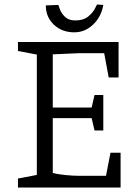

<svg xmlns="http://www.w3.org/2000/svg" viewBox="-20 -835 610 855"><path d="M60 0V-40L144 -56V-592L60 -608V-648H508V-490H464L444 -598H327L215 -593V-356H388L401 -412H440V-254H401L388 -309H215V-65Q236 -59 271 -55.5Q306 -52 338 -52H452L472 -155H517V0ZM311 -691Q256 -691 220 -725Q184 -759 184 -811L240 -813Q241 -810 247 -793Q253 -776 269.5 -760Q286 -744 315 -744Q351 -744 371.5 -760.5Q392 -777 401.5 -794.5Q411 -812 412 -815L440 -813Q431 -760 394.5 -725.5Q358 -691 311 -691Z"/></svg>

Font: Faustina Light Light
Style: Regular
Weight: 300
Version: Version 1.200